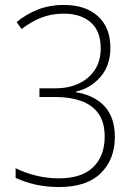

<svg xmlns="http://www.w3.org/2000/svg" viewBox="-20 -744 546 774"><path d="M425 -551Q425 -480 385 -434Q345 -388 287 -375V-372Q361 -360 402 -315Q443 -270 443 -192Q443 -102 386.5 -46Q330 10 218 10Q167 10 123 0Q79 -10 43 -27V-66Q78 -48 124 -36.5Q170 -25 217 -25Q309 -25 355.5 -70Q402 -115 402 -193Q402 -251 377 -286Q352 -321 307 -337Q262 -353 205 -353H139V-388H206Q255 -388 296 -406.5Q337 -425 361.5 -461Q386 -497 386 -550Q386 -619 345.5 -654Q305 -689 238 -689Q188 -689 147 -673Q106 -657 67 -627L47 -655Q84 -686 131.5 -705Q179 -724 238 -724Q325 -724 375 -678.5Q425 -633 425 -551Z"/></svg>

Font: Noto Sans Arabic UI SmCn XLt
Style: Regular
Weight: 200
Width: 4
Designer: Monotype Design Team, Nadine Chahine and Nizar Qandah
Foundry: Monotype Imaging Inc.
Version: Version 2.010; ttfautohint (v1.8.4.7-5d5b)